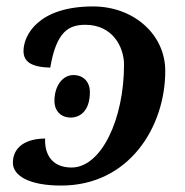

<svg xmlns="http://www.w3.org/2000/svg" viewBox="-20 -566 573 596"><path d="M170 10C380 10 493 -171 493 -346C493 -459 395 -546 269 -546C97 -546 53 -455 53 -408C53 -376 74 -358 136 -356C155 -469 194 -489 245 -489C329 -489 365 -421 365 -365C365 -197 295 -46 202 -46C143 -46 118 -85 120 -136C45 -135 20 -98 20 -61C20 -21 69 10 170 10ZM199 -201C227 -201 259 -220 259 -280C259 -313 238 -333 208 -333C174 -333 149 -299 149 -253C149 -219 172 -201 199 -201Z"/></svg>

Font: Noto Serif Semi
Style: Italic
Weight: 600
Italic angle: -12°
Designer: Monotype Design Team
Foundry: Monotype Imaging Inc.
Version: Version 1.901